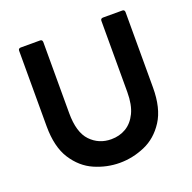

<svg xmlns="http://www.w3.org/2000/svg" viewBox="-131 -864 1007 1009"><g transform="rotate(-20 372.5 -360.0)"><path d="M372 14Q300 14 232 -15.5Q164 -45 119.5 -114Q75 -183 75 -299V-721Q75 -733 88 -734H197Q209 -734 210 -721V-323Q210 -215 256.5 -166.5Q303 -118 372 -118Q418 -118 454.5 -139.5Q491 -161 513 -206Q535 -251 535 -323V-721Q535 -733 548 -734H657Q669 -734 670 -721V-299Q670 -183 625.5 -114Q581 -45 512.5 -15.5Q444 14 372 14Z"/></g></svg>

Font: YamahaIndonesia935. App
Style: Bold
Weight: 700
Designer: Dalton Maag Ltd
Foundry: Dalton Maag Ltd
Version: Version 1.002; January 01, 2024; Regular/Italic